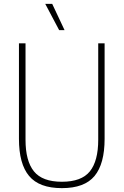

<svg xmlns="http://www.w3.org/2000/svg" viewBox="-20 -964 639 993"><path d="M300 9Q183 9 130.5 -53.8Q78 -116.5 78 -246V-740H112V-241Q112 -131.5 155.5 -77.8Q199 -24 300 -24Q401.5 -24 444.8 -77.8Q488 -131.5 488 -241V-740H521V-246Q521 -116.5 469 -53.8Q417 9 300 9ZM286 -808 214 -944H250L314 -808Z"/></svg>

Font: Encode Sans Condensed Condensed Thin
Style: Regular
Weight: 100
Width: 3
Designer: Multiple Designers
Foundry: Impallari Type
Version: Version 3.000; ttfautohint (v1.8.3) -l 8 -r 50 -G 200 -x 14 